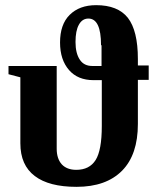

<svg xmlns="http://www.w3.org/2000/svg" viewBox="-20 -713 639 745"><path d="M515 -403V-232Q515 -113 454 -51Q392 12 277 12Q170 12 115 -30Q59 -72 59 -157V-413L13 -425V-457H200V-136Q200 -97 220 -75Q240 -54 276 -54Q327 -54 351 -92Q375 -130 375 -224V-402H343Q282 -402 248 -441Q213 -481 213 -548Q213 -618 250 -655Q288 -693 353 -693Q437 -693 476 -644Q515 -594 515 -484V-459H557V-403ZM374 -537 372 -538Q372 -641 323 -641Q299 -641 286 -617Q273 -594 273 -550Q273 -506 290 -481Q306 -457 338 -457H374Z"/></svg>

Font: Libra Serif Modern
Style: Bold
Weight: 700
Designer: Stefan Peev, Context Ltd
Foundry: Ascender Corporation
Version: Version 1.000